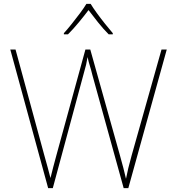

<svg xmlns="http://www.w3.org/2000/svg" viewBox="-20 -969 909 989"><path d="M839 -714 641 0H617L456 -582Q449 -611 443 -629.5Q437 -648 431 -675Q427 -650 423.5 -635.5Q420 -621 415 -604L252 0H228L33 -714H60L208 -170Q218 -133 225.5 -107Q233 -81 240 -52Q247 -81 254 -107.5Q261 -134 271 -171L420 -714H445L598 -168Q609 -129 615.5 -103.5Q622 -78 629 -48Q635 -78 641 -103.5Q647 -129 658 -168L812 -714ZM447 -949Q459 -929 479 -901.5Q499 -874 521 -846.5Q543 -819 561 -798V-792H540Q512 -820 484.5 -854.5Q457 -889 436 -917Q415 -889 386.5 -854.5Q358 -820 330 -792H309V-798Q328 -819 350 -846.5Q372 -874 392.5 -901.5Q413 -929 425 -949Z"/></svg>

Font: Noto Sans Cherokee Thin
Style: Regular
Weight: 100
Designer: Monotype Design Team
Foundry: Monotype Imaging Inc.
Version: Version 2.001; ttfautohint (v1.8.4.7-5d5b)